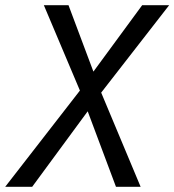

<svg xmlns="http://www.w3.org/2000/svg" viewBox="-41 -720 672 740"><path d="M507 -700H611L349 -363L501 0H406L297 -291L83 0H-21L267 -371L128 -700H223L319 -444Z"/></svg>

Font: Jost*
Style: Italic
Weight: 400
Italic angle: -10°
Version: Version 3.7